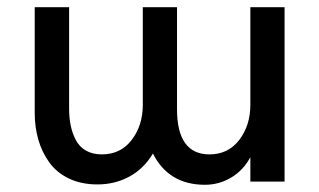

<svg xmlns="http://www.w3.org/2000/svg" viewBox="-20 -508 893 537"><path d="M553.2 8.8Q451.7 8.8 407.7 -78.6Q382.3 -36.1 342 -14.2Q301.8 7.8 252.4 7.8Q207 7.8 172.6 -8.8Q138.2 -25.4 117.7 -54Q97.2 -82.5 87.2 -117.4Q77.1 -152.3 77.1 -192.9V-487.8H173.3V-204.6Q173.3 -178.7 177.7 -157.2Q182.1 -135.7 191.9 -116.7Q201.7 -97.7 220.2 -86.9Q238.8 -76.2 265.1 -76.2Q317.4 -76.2 348.4 -116.7Q379.4 -157.2 379.4 -214.8V-487.8H475.1V-202.6Q475.1 -76.2 565.9 -76.2Q618.2 -76.2 649.2 -116.7Q680.2 -157.2 680.2 -214.8V-487.8H775.9V0H680.2V-68.4Q660.6 -31.7 626.7 -11.5Q592.8 8.8 553.2 8.8Z"/></svg>

Font: HK Grotesk Medium
Style: Regular
Weight: 500
Designer: Alfredo Marco Pradil and Stefan Peev
Foundry: Hanken Design Co.
Version: Version 1.045;PS 001.045;hotconv 1.0.88;makeotf.lib2.5.64775